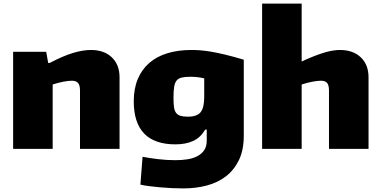

<svg xmlns="http://www.w3.org/2000/svg" viewBox="-20 -828 2119 1068"><path d="M53 -540H237L248 -478H257Q329 -516 384.5 -533Q440 -550 486 -550Q559 -550 602 -509Q645 -468 645 -398V0H425V-325Q425 -354 414 -366.5Q403 -379 380 -379Q359 -379 329.5 -373Q300 -367 273 -358V0H53Z M1001 220Q970 220 936.5 218.5Q903 217 871 214Q839 211 810.5 207.5Q782 204 761 199L773 44Q808 51 857 57Q906 63 956 63Q992 63 1023.5 58Q1055 53 1079 40Q1103 27 1116.5 6.5Q1130 -14 1130 -46V-107H1121Q1096 -63 1054.5 -44Q1013 -25 956 -25Q724 -25 724 -265Q724 -335 746.5 -388.5Q769 -442 810.5 -478Q852 -514 911.5 -532Q971 -550 1045 -550Q1070 -550 1095.5 -548Q1121 -546 1154 -540.5Q1187 -535 1231 -524.5Q1275 -514 1336 -496V-73Q1336 7 1309 62.5Q1282 118 1236.5 153Q1191 188 1130 204Q1069 220 1001 220ZM1025 -179Q1076 -179 1096 -204Q1116 -229 1116 -289V-392Q1100 -396 1081 -398.5Q1062 -401 1039 -401Q1009 -401 990.5 -396.5Q972 -392 962 -379.5Q952 -367 948.5 -343.5Q945 -320 945 -282Q945 -251 948 -231Q951 -211 960 -199.5Q969 -188 984.5 -183.5Q1000 -179 1025 -179Z M1438 -808H1658V-486Q1723 -516 1775.5 -533Q1828 -550 1871 -550Q1944 -550 1987 -509Q2030 -468 2030 -398V0H1810V-325Q1810 -354 1799.5 -366.5Q1789 -379 1765 -379Q1747 -379 1717.5 -373.5Q1688 -368 1658 -358V0H1438Z"/></svg>

Font: Plata Sans Black
Style: Regular
Weight: 900
Designer: Pablo Impallari, Andres Torresi, & Cristiano Sobral
Foundry: Pablo Impallari, Andres Torresi, & Cristiano Sobral
Version: Version 1.00;December 28, 2019;FontCreator 12.0.0.2547 64-bi